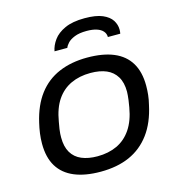

<svg xmlns="http://www.w3.org/2000/svg" viewBox="-109 -820 862 928"><g transform="rotate(-15 322.0 -356.5)"><path d="M282 12Q204 12 150.5 -10.5Q97 -33 69.5 -78Q42 -123 42 -192Q42 -218 45.5 -243.5Q49 -269 55 -294Q74 -377 115 -431Q156 -485 218 -511.5Q280 -538 360 -538Q439 -538 492.5 -515.5Q546 -493 573.5 -447.5Q601 -402 601 -333Q601 -310 598.5 -287Q596 -264 590 -240Q572 -155 530.5 -99Q489 -43 427 -15.5Q365 12 282 12ZM286 -64Q341 -64 384 -84Q427 -104 455.5 -146Q484 -188 495 -253Q499 -274 500.5 -287.5Q502 -301 503 -311Q504 -321 504 -329Q504 -375 486 -404.5Q468 -434 435.5 -448Q403 -462 356 -462Q301 -462 258 -442Q215 -422 187 -381Q159 -340 148 -274Q144 -253 142 -239Q140 -225 139.5 -215.5Q139 -206 139 -197Q139 -151 156.5 -121.5Q174 -92 207 -78Q240 -64 286 -64ZM397 -725Q454 -725 486.5 -711Q519 -697 533 -675Q547 -653 547 -628Q547 -623 546.5 -618Q546 -613 545 -608H483Q483 -625 472 -637.5Q461 -650 440.5 -656.5Q420 -663 391 -663Q354 -663 330.5 -653.5Q307 -644 295.5 -631.5Q284 -619 280 -608H216Q221 -636 240.5 -663Q260 -690 298.5 -707.5Q337 -725 397 -725Z"/></g></svg>

Font: Archivo SemiExpanded
Style: Italic
Weight: 400
Width: 6
Italic angle: -10°
Designer: Hector Gatti
Foundry: Omnibus-Type
Version: Version 2.001